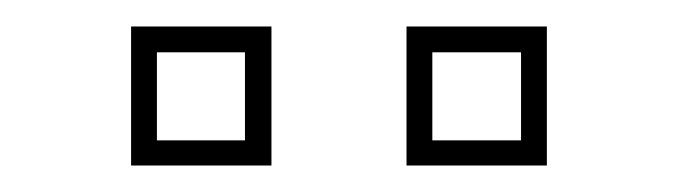

<svg xmlns="http://www.w3.org/2000/svg" viewBox="-20 -691 512 145"><path d="M287 -566V-671H393V-566ZM79 -566V-671H185V-566ZM98.5 -585H165V-651.5H98.5ZM306.5 -585H373.5V-651.5H306.5Z"/></svg>

Font: Tourney Thin ExtraLight
Style: Regular
Weight: 250
Version: Version 1.015